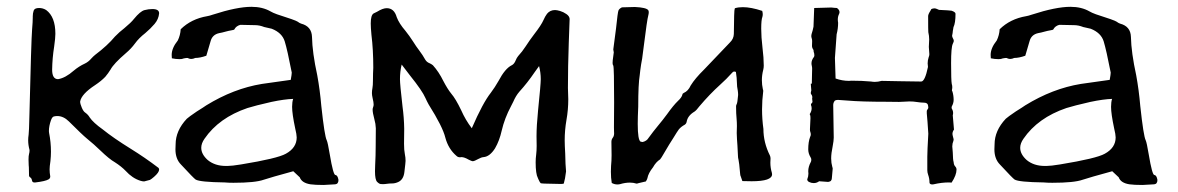

<svg xmlns="http://www.w3.org/2000/svg" viewBox="-20 -524 3388 552"><path d="M82 0.5H78.1Q72.8 0.5 71.8 -5.9Q70.8 -12.2 65.9 -14.6Q63.5 -17.1 63.5 -18.6Q63.5 -33.2 63 -43Q62.5 -44.4 62 -65.4Q62 -76.2 63.5 -81.3Q64.9 -86.4 64.9 -90.8V-92.8Q61 -107.4 61 -120.6Q61 -128.4 62.3 -136.7Q63.5 -145 64.5 -190.4Q69.8 -409.2 72.3 -439.9Q74.2 -461.4 74.2 -474.1V-477.1Q74.2 -485.4 76.7 -493.2Q79.1 -501 92.3 -501Q103.5 -501 112.8 -495.1Q139.2 -475.6 139.2 -426.8Q139.2 -415 135.7 -390.1Q130.4 -356.9 129.9 -323.7Q129.9 -296.4 147 -296.4Q168 -299.8 191.9 -320.8Q207 -333.5 224.1 -341.3Q234.4 -346.2 242.7 -356Q248 -361.8 253.4 -366.2Q289.1 -393.1 310.5 -418.9Q323.2 -432.1 337.4 -442.9Q356.9 -459 365.2 -469.7Q383.3 -491.7 395.3 -494.9Q407.2 -498 418 -498Q437.5 -498 437.5 -485.8Q436 -468.8 424.3 -455.1Q412.6 -441.4 397.5 -428.7Q379.4 -414.6 368.2 -399.2Q356.9 -383.8 341.8 -371.1Q307.1 -341.3 297.9 -324.2Q291 -313 282.7 -303.2Q271 -291 253.4 -279.3Q213.9 -253.4 210.4 -231.9Q210.4 -225.6 215.1 -214.6Q219.7 -203.6 225.1 -200.2Q233.4 -194.3 237.8 -186.5Q248 -171.4 275.4 -151.9Q305.7 -127.4 356 -96.2Q397 -70.8 435.5 -41.5Q437.5 -39.6 437.5 -36.6Q437.5 -28.3 422.9 -15.6Q415 -8.8 411.1 -6.8Q396 -2.4 394.5 -2.4Q389.6 -2.4 383.3 -4.4Q360.4 -11.7 341.3 -32.7Q329.1 -45.4 310.1 -57.6Q294.4 -66.4 268.6 -91.3Q250.5 -108.9 230 -125.5Q216.3 -136.7 178.2 -174.8Q162.6 -190.4 144.5 -190.4Q140.1 -190.4 135 -189.2Q129.9 -188 126.5 -178.2Q120.6 -161.6 120.6 -147L121.1 -142.1Q126.5 -115.2 126.5 -87.9Q126.5 -74.7 125 -61Q122.6 -44.9 122.6 -37.1Q122.6 -27.3 124.5 -16.6Q124.5 -11.2 119.6 -8.3Q110.4 -2.9 82 0.5Z M634.3 -46.9Q646.5 -46.9 673.3 -51.3Q777.8 -68.4 801.8 -82Q833 -99.1 833 -128.9Q833 -137.2 828.6 -155.3Q819.8 -196.8 819.8 -216.8Q819.8 -230.5 822.8 -239.7Q797.4 -238.8 760.3 -231Q712.9 -220.2 691.4 -213.4Q609.4 -185.5 567.9 -125Q558.6 -111.8 558.6 -99.1Q558.6 -80.6 577.1 -64Q597.7 -46.9 629.4 -46.9ZM910.2 7.8Q885.7 7.8 872.6 5.9Q847.7 2 841.8 -14.2L823.2 -31.7Q757.3 -13.7 738.3 -7.3Q713.9 1.5 650.9 1.5Q636.2 1.5 626 0.5Q554.7 -0.5 542.5 -7.8Q537.1 -11.2 500.5 -50.8Q484.4 -66.9 484.4 -94.7L484.9 -108.9Q484.9 -148.4 517.1 -182.6Q522.9 -188 545.9 -203.6Q566.4 -216.3 573.2 -221.2Q651.9 -269.5 732.9 -282.7L815.9 -294.4Q818.8 -310.1 818.8 -315.4Q806.2 -380.4 798.6 -405Q791 -429.7 761.2 -441.4L739.7 -446.3Q726.1 -451.7 713.4 -451.7L670.9 -452.6Q658.7 -449.2 653.8 -439.5Q653.3 -438 645.3 -436.8Q637.2 -435.5 627.9 -432.9Q618.7 -430.2 609.9 -428.7Q590.3 -424.3 585.4 -405.3L573.2 -363.8Q555.2 -357.4 541.5 -357.4Q535.2 -354.5 529.8 -354.5Q525.4 -354.5 521.5 -356.4Q520.5 -357.4 517.6 -357.4Q515.6 -357.4 513.2 -356.9Q510.7 -356.4 508.1 -356Q505.4 -355.5 503.9 -354.7Q502.4 -354 495.1 -354Q485.4 -354 474.1 -356.4L473.6 -366.2Q473.6 -385.7 491.2 -407.7Q498.5 -422.9 499.5 -439.9Q529.8 -469.7 575.7 -477.5Q582 -478.5 591.8 -481.9Q661.1 -504.4 703.1 -504.4Q734.9 -504.4 757.8 -491.2Q764.2 -487.3 776.4 -482.9Q830.1 -465.8 835.7 -461.7Q841.3 -457.5 845.7 -456.1Q876 -448.2 877 -418Q877.9 -372.6 892.1 -307.6Q899.9 -265.1 903.8 -219.2Q913.1 -132.8 919.4 -120.6Q922.4 -114.3 928.2 -79.6Q938 -21 944.3 -20.8Q950.7 -20.5 953.1 -6.8Q953.1 4.9 943.8 5.9Q924.8 7.3 910.2 7.8Z M1081.1 5.4Q1079.1 5.4 1074.7 5.1Q1070.3 4.9 1064.2 -1.2Q1058.1 -7.3 1058.1 -31.7Q1058.1 -42 1058.6 -49.3Q1060.1 -76.7 1060.1 -103.5L1060.5 -155.3Q1060.1 -168 1056.2 -181.6Q1051.3 -199.7 1051.3 -209Q1051.3 -212.4 1052.7 -215.8Q1054.2 -219.2 1054.2 -223.6Q1054.2 -230 1051.3 -241.7Q1049.3 -250.5 1049.3 -256.3Q1049.3 -263.7 1050.8 -271Q1052.2 -278.3 1052.2 -291.5Q1052.2 -304.7 1052.5 -313Q1052.7 -321.3 1053.2 -329.1Q1053.2 -381.3 1047.9 -423.8Q1045.9 -445.3 1045.9 -456.5Q1045.9 -480.5 1054.2 -485.4L1064 -490.2Q1080.6 -500.5 1091.8 -500.5Q1113.3 -500.5 1120.6 -474.6Q1127.4 -456.5 1145.5 -435.5Q1157.2 -420.9 1167.5 -404.8Q1176.3 -390.6 1185.8 -378.2Q1195.3 -365.7 1202.6 -352.5Q1207 -345.2 1214.8 -342.3Q1219.7 -340.3 1224.6 -336.4Q1241.7 -317.4 1254.4 -291.5Q1266.6 -268.1 1277.3 -254.9Q1290 -240.2 1305.7 -207.5Q1318.4 -178.7 1336.4 -155.3Q1368.2 -228.5 1391.1 -257.3Q1402.8 -272.9 1413.1 -291Q1432.1 -327.1 1451.2 -336.4Q1458.5 -339.8 1462.9 -351.1Q1465.3 -357.4 1469.7 -362.8Q1481.4 -375.5 1491.2 -390.6Q1502.9 -408.7 1515.6 -425.3Q1536.1 -451.7 1542.5 -466.3Q1546.9 -476.6 1552.7 -484.4Q1561.5 -495.1 1575.7 -495.1Q1581.1 -495.1 1590.3 -492.4Q1599.6 -489.7 1608.4 -483.6Q1617.2 -477.5 1617.7 -469.7L1615.2 -400.4Q1612.8 -332.5 1612.8 -271Q1613.8 -250 1613.8 -238.8Q1613.8 -208.5 1608.6 -179.2Q1603.5 -149.9 1603.5 -120.6Q1603.5 -107.4 1605 -82Q1605.5 -50.3 1607.4 -31.2L1604.5 -11.7L1601.1 2.9Q1601.1 4.9 1593.3 4.9L1548.3 3.9Q1541.5 3.9 1534.7 2.9Q1532.2 1 1528.3 -7.8L1526.4 -12.2Q1520 -23.9 1520 -57.6Q1520 -68.4 1521.5 -79.6Q1522.9 -90.8 1522.9 -104.5L1522.5 -132.3Q1522.5 -162.1 1526.9 -206.1Q1534.7 -282.2 1534.7 -296.4Q1534.7 -315.4 1529.8 -334L1517.1 -316.4Q1496.6 -286.1 1473.1 -260.3Q1462.9 -248.5 1455.6 -231.4L1449.2 -218.8Q1430.7 -184.1 1422.4 -148.4Q1416 -119.6 1403.3 -97.7Q1388.2 -73.7 1370.1 -72.3Q1363.8 -71.8 1355 -66.9Q1343.8 -60.5 1338.9 -60.5Q1336.4 -60.5 1327.6 -64.9Q1314.9 -72.3 1306.6 -72.3L1302.7 -71.8Q1296.4 -71.8 1292.5 -75.7Q1269 -95.7 1260.3 -128.4Q1252.9 -159.2 1212.4 -223.6Q1207.5 -232.4 1203.1 -242.2Q1194.3 -262.7 1158.7 -307.1L1134.8 -338.4Q1129.9 -317.9 1129.9 -296.4Q1129.9 -281.7 1137.2 -218.3Q1141.6 -186 1142.1 -153.8L1141.6 -110.8Q1141.6 -92.3 1144 -80.6Q1146 -71.3 1146 -61.5Q1146 -57.1 1142.6 -29.3Q1140.1 -7.3 1124.5 -0.5Q1115.7 3.4 1107.4 3.4Q1099.1 3.4 1092.8 4.4Q1086.4 5.4 1081.1 5.4Z M1754.9 6.3Q1746.6 6.3 1738.8 2Q1736.3 -12.2 1736.3 -30.3L1736.8 -46.9Q1738.3 -62 1738.3 -77.6L1737.8 -116.2Q1737.8 -123 1741.7 -127.9Q1745.6 -132.8 1745.6 -141.1Q1745.6 -142.6 1745.4 -144.3Q1745.1 -146 1745.1 -157.7Q1745.6 -180.7 1745.6 -229.5Q1745.6 -330.1 1743.2 -335.4Q1741.2 -337.9 1741.2 -342.8Q1741.2 -350.1 1742.9 -360.4Q1744.6 -370.6 1744.6 -373.5Q1744.6 -376 1743.9 -377.7Q1743.2 -379.4 1743.2 -381.8L1751 -441.4Q1755.9 -488.8 1758.1 -493.9Q1760.3 -499 1768.1 -502.9L1805.2 -503.9Q1838.4 -502.4 1843.8 -494.6Q1845.2 -492.2 1845.2 -488.8Q1845.2 -484.9 1843.8 -479.5Q1840.3 -467.3 1831.1 -393.1Q1827.6 -364.3 1826.2 -355.5Q1822.8 -338.4 1820.8 -321.8Q1820.3 -314.9 1819.3 -308.6Q1814.9 -282.7 1814.9 -217.3Q1813.5 -186.5 1813.5 -168Q1813.5 -121.1 1821.8 -116.7L1827.6 -115.7Q1839.4 -118.7 1844.2 -127Q1858.4 -146.5 1871.8 -162.6Q1885.3 -178.7 1897.9 -195.8Q1916 -221.2 1929.2 -233.9Q1939.9 -243.7 1941.9 -252Q1941.9 -254.9 1945.8 -256.8Q1958.5 -262.2 1965.8 -278.3Q1978.5 -298.8 2003.9 -323.7L2078.1 -401.4Q2089.4 -412.1 2089.8 -426.3Q2090.3 -495.1 2092.3 -499L2093.3 -500.5Q2103 -503.4 2115.7 -503.4Q2139.2 -503.4 2171.4 -492.7Q2172.9 -486.8 2172.9 -483.4Q2172.9 -479 2171.9 -475.6Q2168.5 -467.3 2168.5 -441.4Q2168.5 -417.5 2172.1 -387.5Q2175.8 -357.4 2175.8 -335.4Q2175.8 -329.1 2174.3 -323.2Q2170.4 -308.1 2170.4 -293.5Q2170.4 -280.3 2173.3 -267.1Q2174.3 -265.6 2174.3 -262.2Q2170.9 -235.4 2170.9 -209.5Q2170.9 -181.2 2174.8 -153.3Q2174.8 -114.3 2193.4 -77.1Q2195.3 -73.2 2195.3 -68.4Q2194.8 -65.9 2194.8 -56.2Q2194.8 -41.5 2199.2 -26.9L2199.7 -22.9Q2199.7 -2.9 2141.1 -2.9L2114.3 -3.4Q2111.3 -12.7 2109.4 -17.6Q2108.4 -18.6 2107.9 -24.4Q2105 -58.1 2103.3 -64.2Q2101.6 -70.3 2101.6 -76.7Q2101.1 -91.8 2100.1 -106Q2098.6 -123.5 2098.1 -141.6L2098.6 -161.6Q2098.6 -172.4 2097.7 -182.6Q2096.2 -196.8 2096.2 -218.3Q2096.2 -221.7 2098.1 -224.9Q2100.1 -228 2102.1 -251Q2102.1 -257.3 2101.1 -263.7Q2098.6 -274.9 2098.6 -286.6Q2098.6 -298.3 2095.7 -317.4Q2092.8 -318.4 2090.8 -318.4Q2087.9 -318.4 2085.4 -315.4Q2068.4 -296.4 2050.3 -280.3Q2020.5 -253.4 1990.7 -218.3Q1982.4 -207 1976.6 -203.1Q1957 -191.4 1954.1 -173.8Q1953.1 -168.5 1948.7 -165.5Q1938 -159.7 1931.6 -151.9Q1926.8 -145.5 1916.5 -128.4Q1903.8 -108.9 1891.8 -88.1Q1879.9 -67.4 1877.9 -65.9Q1865.7 -58.1 1857.4 -43Q1843.8 -25.9 1841.3 -11.7Q1840.8 -8.8 1836.9 -2.4Q1834 -1.5 1816.4 2.4Q1812 3.9 1810.1 3.9Q1801.3 1 1791 1Q1777.3 1 1762.7 5.4Q1758.8 6.3 1754.9 6.3Z M2660.6 6.3Q2652.8 6.3 2652.3 1Q2652.3 -10.7 2648.4 -21.5Q2646 -28.3 2646 -34.7V-73.2Q2646 -89.8 2648.9 -139.6Q2646.5 -178.7 2644.5 -198.2V-205.1Q2645 -207.5 2647 -210Q2648.9 -212.4 2648.9 -214.4L2648.4 -219.2Q2647.9 -228.5 2637.2 -228.8Q2626.5 -229 2616.2 -230.7Q2606 -232.4 2594.7 -232.4Q2587.4 -232.4 2580.6 -231.7Q2573.7 -231 2564.9 -231Q2555.7 -231.4 2529.8 -231.4Q2456.5 -231.4 2416 -234.9Q2393.1 -236.8 2389.2 -236.8Q2384.3 -236.8 2380.4 -234.9Q2375.5 -229 2375.5 -222.2L2377 -128.4Q2377 -119.6 2374 -104Q2369.6 -83 2369.6 -68.4Q2369.6 -55.7 2373 -43.5Q2374 -41.5 2374 -39.1Q2371.6 -16.1 2371.6 -12Q2371.6 -7.8 2369.6 -5.4Q2368.7 -2.4 2360.8 -1L2335 -2.9Q2328.1 2.4 2319.3 2.4Q2312.5 2.4 2305.7 -1Q2300.8 -3.9 2300.8 -8.3Q2304.2 -16.6 2304.2 -24.9L2303.7 -31.7Q2303.7 -44.4 2311 -58.1Q2312.5 -60.5 2312.5 -64.9Q2312.5 -68.8 2310.1 -72.3Q2303.7 -83 2303.7 -94.7Q2303.7 -116.2 2309.1 -130.4Q2311 -133.8 2311 -137.2Q2311 -141.6 2309.8 -144.3Q2308.6 -147 2308.6 -152.3Q2308.6 -159.7 2310.1 -184.1Q2310.1 -190.4 2309.1 -193.4Q2308.1 -194.3 2308.1 -195.3Q2308.1 -196.8 2309.1 -197.8Q2313.5 -205.1 2313.5 -212.9Q2313.5 -217.3 2311.5 -222.2Q2311.5 -225.6 2312.5 -226.1Q2315.4 -228.5 2315.9 -231Q2315.9 -233.9 2315.4 -235.8Q2314.9 -237.8 2314.9 -240.7L2315.4 -244.1Q2315.4 -249.5 2311.5 -253.9L2311 -256.8Q2311 -258.3 2311.5 -260Q2312 -261.7 2312.5 -264.2L2311 -283.2L2314 -283.7Q2314 -300.8 2314.5 -309.3Q2314.9 -317.9 2314.9 -326.7Q2314.9 -330.6 2314 -334.5Q2313 -338.4 2313 -341.8Q2313 -351.1 2319.8 -359.9Q2321.3 -361.8 2321.3 -364.7Q2321.3 -368.2 2320.8 -370.1Q2318.8 -375.5 2318.8 -380.4Q2314.5 -386.2 2314.5 -392.1L2314.9 -405.8Q2314.9 -410.2 2313.7 -413.8Q2312.5 -417.5 2312.5 -419.9Q2312.5 -423.3 2313.5 -426.8Q2316.9 -437 2318.8 -447.3Q2320.3 -480.5 2320.8 -501L2370.1 -502.4Q2374.5 -502 2378.7 -501.5Q2382.8 -501 2386.2 -501Q2393.6 -495.6 2393.6 -489.3Q2393.6 -486.8 2392.6 -484.4Q2388.7 -476.6 2388.7 -468.3Q2388.7 -463.4 2389.6 -458.5Q2389.6 -441.9 2385.3 -425.3Q2382.3 -389.6 2380.4 -357.4Q2380.4 -347.7 2382.3 -298.3Q2401.4 -291.5 2420.9 -291.5L2427.7 -292Q2458.5 -292 2484.4 -289.6Q2489.7 -288.6 2495.1 -288.6Q2504.4 -288.6 2514.6 -291.5Q2522.9 -291.5 2567.1 -290.5Q2611.3 -289.6 2628.4 -289.6Q2639.2 -289.6 2647.9 -331.5Q2647 -336.9 2647 -341.8Q2647 -350.6 2649.9 -359.4Q2651.9 -363.8 2651.9 -368.2L2650.4 -389.2L2651.4 -410.6Q2651.4 -420.9 2648.9 -431.6Q2648.4 -435.1 2648.4 -477.5Q2648.4 -482.9 2654.8 -492.7Q2656.7 -495.6 2657.7 -498Q2661.6 -500 2668 -500Q2671.4 -499.5 2679.7 -495.6Q2712.4 -494.1 2715.8 -493.2Q2727.1 -489.3 2727.1 -484.4Q2727.1 -457.5 2721.2 -445.8Q2721.2 -443.4 2720.2 -439.5Q2719.2 -435.5 2718.8 -429.2Q2718.8 -427.2 2718 -425Q2717.3 -422.9 2717.3 -421.4Q2717.3 -418 2719.7 -413.8Q2722.2 -409.7 2722.2 -406.2Q2722.2 -404.3 2719.2 -397.9Q2714.4 -387.7 2714.4 -342.3Q2714.4 -293 2716.3 -282.7Q2717.8 -278.3 2717.8 -273.4Q2717.8 -269.5 2716.8 -265.1Q2716.8 -262.2 2718.3 -260.7Q2721.7 -249 2721.7 -236.8Q2721.7 -227.5 2716.3 -217.8Q2715.8 -216.3 2715.8 -213.9Q2715.8 -212.4 2716.3 -211.9Q2720.2 -205.6 2720.2 -199.2Q2720.2 -195.8 2719.2 -192.4Q2719.2 -188.5 2722.7 -151.4Q2718.3 -145.5 2718.3 -138.7Q2718.3 -136.2 2721.7 -123.5Q2721.7 -121.1 2721.2 -119.6Q2717.8 -111.3 2717.8 -103Q2717.8 -98.6 2718.5 -94.5Q2719.2 -90.3 2719.2 -85.9Q2719.7 -63 2721.7 -58.1Q2722.2 -49.8 2726.1 -45.7Q2730 -41.5 2730 -36.6Q2730 -20.5 2715.8 1L2708 0.5Q2687 0.5 2664.1 5.9Z M2988.8 -46.9Q3001 -46.9 3027.8 -51.3Q3132.3 -68.4 3156.2 -82Q3187.5 -99.1 3187.5 -128.9Q3187.5 -137.2 3183.1 -155.3Q3174.3 -196.8 3174.3 -216.8Q3174.3 -230.5 3177.2 -239.7Q3151.9 -238.8 3114.7 -231Q3067.4 -220.2 3045.9 -213.4Q2963.9 -185.5 2922.4 -125Q2913.1 -111.8 2913.1 -99.1Q2913.1 -80.6 2931.6 -64Q2952.1 -46.9 2983.9 -46.9ZM3264.6 7.8Q3240.2 7.8 3227.1 5.9Q3202.1 2 3196.3 -14.2L3177.7 -31.7Q3111.8 -13.7 3092.8 -7.3Q3068.4 1.5 3005.4 1.5Q2990.7 1.5 2980.5 0.5Q2909.2 -0.5 2897 -7.8Q2891.6 -11.2 2855 -50.8Q2838.9 -66.9 2838.9 -94.7L2839.4 -108.9Q2839.4 -148.4 2871.6 -182.6Q2877.4 -188 2900.4 -203.6Q2920.9 -216.3 2927.7 -221.2Q3006.3 -269.5 3087.4 -282.7L3170.4 -294.4Q3173.3 -310.1 3173.3 -315.4Q3160.6 -380.4 3153.1 -405Q3145.5 -429.7 3115.7 -441.4L3094.2 -446.3Q3080.6 -451.7 3067.9 -451.7L3025.4 -452.6Q3013.2 -449.2 3008.3 -439.5Q3007.8 -438 2999.8 -436.8Q2991.7 -435.5 2982.4 -432.9Q2973.1 -430.2 2964.4 -428.7Q2944.8 -424.3 2939.9 -405.3L2927.7 -363.8Q2909.7 -357.4 2896 -357.4Q2889.6 -354.5 2884.3 -354.5Q2879.9 -354.5 2876 -356.4Q2875 -357.4 2872.1 -357.4Q2870.1 -357.4 2867.7 -356.9Q2865.2 -356.4 2862.5 -356Q2859.9 -355.5 2858.4 -354.7Q2856.9 -354 2849.6 -354Q2839.8 -354 2828.6 -356.4L2828.1 -366.2Q2828.1 -385.7 2845.7 -407.7Q2853 -422.9 2854 -439.9Q2884.3 -469.7 2930.2 -477.5Q2936.5 -478.5 2946.3 -481.9Q3015.6 -504.4 3057.6 -504.4Q3089.4 -504.4 3112.3 -491.2Q3118.7 -487.3 3130.9 -482.9Q3184.6 -465.8 3190.2 -461.7Q3195.8 -457.5 3200.2 -456.1Q3230.5 -448.2 3231.4 -418Q3232.4 -372.6 3246.6 -307.6Q3254.4 -265.1 3258.3 -219.2Q3267.6 -132.8 3273.9 -120.6Q3276.9 -114.3 3282.7 -79.6Q3292.5 -21 3298.8 -20.8Q3305.2 -20.5 3307.6 -6.8Q3307.6 4.9 3298.3 5.9Q3279.3 7.3 3264.6 7.8Z"/></svg>

Font: Kurland
Style: Regular
Weight: 400
Designer: GGBot
Version: 0.22